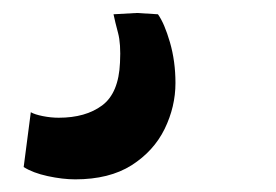

<svg xmlns="http://www.w3.org/2000/svg" viewBox="-20 -37 426 296"><path d="M96 239.5Q76.5 239.5 53.5 234.5Q30.5 229.5 16.5 220.5L27.5 136Q33.5 139.5 46 142Q58.5 144.5 70.5 144.5Q112 144.5 137.5 125.5Q163 106.5 165 59.5Q166.5 30.5 162 13.8Q157.5 -3 155 -15L191 -17L223.5 -15Q233.5 -1 242 28.2Q250.5 57.5 250.5 91Q250.5 127.5 233.8 161.8Q217 196 182.8 217.8Q148.5 239.5 96 239.5Z"/></svg>

Font: Merriweather 20pt Black
Style: Italic
Weight: 900
Italic angle: -7.8°
Version: Version 2.101